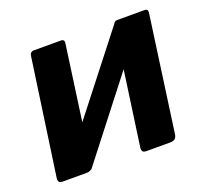

<svg xmlns="http://www.w3.org/2000/svg" viewBox="-97 -647 822 764"><g transform="rotate(-20 313.5 -265.0)"><path d="M244 -513 176 -24Q173 0 146 0H48Q35 0 31 -5Q27 -10 28 -21L98 -511Q100 -530 116 -530H231Q247 -530 244 -513ZM598 -513 530 -24Q528 -11 521 -5.5Q514 0 500 0H402Q389 0 385 -5Q381 -10 382 -21L451 -511Q454 -530 470 -530H585Q601 -530 598 -513ZM456 -523 529 -469 169 -6 95 -61Z"/></g></svg>

Font: Libre Franklin
Style: Bold Italic
Weight: 700
Italic angle: -8°
Designer: Pablo Impallari, Rodrigo Fuenzalida, Nhung Nguyen
Foundry: Impallari Type
Version: Version 3.000